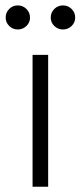

<svg xmlns="http://www.w3.org/2000/svg" viewBox="-20 -708 306 728"><path d="M47.4 -596.2Q28.8 -596.2 15.1 -609.4Q1.5 -622.6 1.5 -641.1Q1.5 -660.6 14.9 -674.1Q28.3 -687.5 47.4 -687.5Q66.4 -687.5 80.1 -674.1Q93.8 -660.6 93.8 -641.1Q93.8 -622.6 80.1 -609.4Q66.4 -596.2 47.4 -596.2ZM172.4 -641.1Q172.4 -660.6 186 -674.1Q199.7 -687.5 218.8 -687.5Q237.8 -687.5 251.5 -674.1Q265.1 -660.6 265.1 -641.1Q265.1 -622.6 251.5 -609.4Q237.8 -596.2 218.8 -596.2Q199.7 -596.2 186 -609.4Q172.4 -622.6 172.4 -641.1ZM103.5 0V-500H162.6V0Z"/></svg>

Font: Now Alt Light
Style: Regular
Weight: 300
Designer: Alfredo Marco Pradil
Foundry: Alfredo Marco Pradil
Version: Version 1.002;PS 001.002;hotconv 1.0.88;makeotf.lib2.5.64775